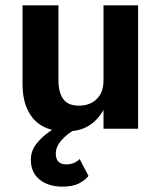

<svg xmlns="http://www.w3.org/2000/svg" viewBox="-20 -480 599 716"><path d="M277 113 310 176Q299 191 275.5 203.5Q252 216 213 216Q160 216 127.5 189.5Q95 163 95 116Q95 84 114.5 58Q134 32 165 10.5Q196 -11 231 -29L272 -4Q233 16 210.5 41.5Q188 67 188 92Q188 133 227 133Q243 133 255 128Q267 123 277 113ZM198 -180Q198 -135 216 -110.5Q234 -86 274 -86Q316 -86 341 -111Q366 -136 366 -180V-460H495V0H366V-70Q344 -31 310 -10.5Q276 10 227 10Q145 10 104.5 -37Q64 -84 64 -166V-460H198Z"/></svg>

Font: Jost* Semi
Style: Regular
Weight: 600
Version: Version 3.7